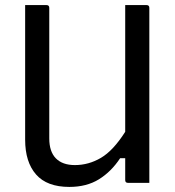

<svg xmlns="http://www.w3.org/2000/svg" viewBox="-20 -720 690 756"><path d="M253 16Q165 16 122 -33Q79 -82 79 -170V-700H163Q174 -700 174 -689V-175Q174 -123 200 -96.5Q226 -70 275 -70Q329 -70 377.5 -98.5Q426 -127 473 -201V-700H557Q568 -700 568 -689V0H484Q473 0 473 -11V-97H453Q418 -44 369.5 -14Q321 16 253 16Z"/></svg>

Font: Recursive Sn Lnr St
Style: Regular
Weight: 400
Version: Version 1.079;hotconv 1.0.112;makeotfexe 2.5.65598; ttfautoh